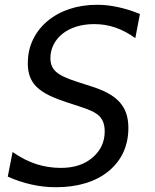

<svg xmlns="http://www.w3.org/2000/svg" viewBox="-20 -762 642 796"><path d="M212.4 14.2C301.8 14.2 377 -8.3 431.2 -53.2C485.4 -98.1 512.2 -159.7 512.2 -231C512.2 -278.8 500 -311.5 475.6 -338.9C449.7 -367.2 413.6 -386.2 358.9 -403.8L299.8 -422.9C256.8 -436.5 229 -449.7 212.9 -463.9C196.8 -478 189 -496.1 189 -521.5C189 -561.5 208 -597.2 239.3 -622.1C270.5 -647 315.4 -662.1 370.6 -662.1C401.9 -662.1 430.7 -657.2 459 -647.5C487.3 -637.7 514.6 -623 541 -604L560.1 -704.1C527.8 -716.8 499.5 -726.1 469.7 -732.4C440.9 -738.8 413.1 -742.2 382.3 -742.2C302.2 -742.2 229.5 -719.2 175.8 -673.8C121.6 -627.9 95.2 -565.9 95.2 -500.5C95.2 -456.1 107.4 -426.3 131.3 -402.3C159.7 -374 204.6 -355 256.8 -337.9L306.2 -321.8C348.6 -308.1 376 -296.9 392.6 -279.8C406.7 -265.1 414.1 -245.1 414.1 -216.8C414.1 -174.3 397.5 -137.7 363.8 -108.9C330.1 -80.1 287.6 -65.9 231.9 -65.9C197.3 -65.9 162.1 -71.3 129.4 -82C96.7 -92.8 64 -109.4 32.2 -131.8L12.2 -29.8C44.9 -15.1 77.6 -4.4 110.4 2.9C143.1 10.3 174.8 14.2 212.4 14.2Z"/></svg>

Font: Hack
Style: Oblique
Weight: 400
Italic angle: -12°
Monospace: yes
Designer: Christopher Simpkins
Foundry: Christopher Simpkins
Version: Version 2.010